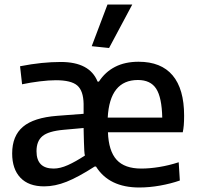

<svg xmlns="http://www.w3.org/2000/svg" viewBox="-20 -822 877 852"><path d="M387 -617 457 -802H567L464 -609ZM598 10Q464 10 406 -83H400Q327 -36 275.5 -15.5Q224 5 176 5Q107 5 70.5 -33.5Q34 -72 34 -141Q34 -219 82 -259.5Q130 -300 233 -308L351 -317V-361Q350 -419 323 -442.5Q296 -466 228 -466Q197 -466 156.5 -461Q116 -456 78 -448L69 -528Q120 -538 164.5 -542.5Q209 -547 250 -547Q378 -547 413 -460H419Q447 -503 491 -525.5Q535 -548 595 -548Q695 -548 746 -487.5Q797 -427 797 -309Q797 -283 795.5 -266Q794 -249 791 -235H459Q462 -152 497.5 -113Q533 -74 607 -74Q644 -74 687 -81Q730 -88 773 -102L778 -21Q738 -7 690.5 1.5Q643 10 598 10ZM218 -74Q247 -74 281.5 -89.5Q316 -105 357 -132Q355 -136 354 -153.5Q353 -171 352.5 -191Q352 -211 351.5 -229Q351 -247 351 -254L262 -246Q195 -240 168.5 -218Q142 -196 142 -151Q142 -74 218 -74ZM700 -300Q698 -390 673 -428.5Q648 -467 592 -467Q467 -467 458 -300Z"/></svg>

Font: Encode Sans Narrow
Style: Medium
Weight: 500
Designer: Pablo Impallari, Andres Torresi
Foundry: Pablo Impallari, Andres Torresi
Version: Version 1.000; ttfautohint (v1.00) -l 8 -r 50 -G 200 -x 14 -